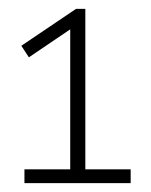

<svg xmlns="http://www.w3.org/2000/svg" viewBox="-20 -802 340 432"><path d="M274 -390H35V-421H138V-736L45 -673L28 -699L151 -782H172V-421H274Z"/></svg>

Font: Tanohe Sans ExtraLight
Style: Regular
Weight: 250
Designer: Village Type and Design LLC & Cristiano Sobral
Foundry: Cooper Hewitt Smithsonian Design Museum
Version: Version 1.00;May 30, 2020;FontCreator 12.0.0.2522 64-bit; tt